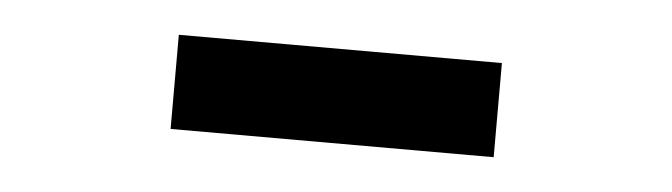

<svg xmlns="http://www.w3.org/2000/svg" viewBox="-25 -818 675 193"><g transform="rotate(5 313.0 -721.5)"><path d="M150 -674H476V-769H150Z"/></g></svg>

Font: Kinto Sans
Style: Bold
Weight: 700
Designer: Authors: Ryoko NISHIZUKA  (kana & ideographs); Paul D. Hunt (Latin, Greek & Cyrillic); Wenlong ZHANG  (bopomofo); Sandol
Foundry: Adobe Systems Incorporated, ookami Inc.
Version: Version 0.001